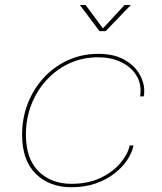

<svg xmlns="http://www.w3.org/2000/svg" viewBox="-20 -758 664 786"><path d="M272 8.5Q182.5 8.5 126.5 -46.5Q70.5 -101.5 70.5 -206.5Q70.5 -275 94 -335Q117.5 -395 159.8 -440.5Q202 -486 258.8 -511.8Q315.5 -537.5 382 -537.5Q446 -537.5 487.8 -514.2Q529.5 -491 550 -456.2Q570.5 -421.5 570.5 -386.5Q570.5 -382 570 -374.5Q569.5 -367 568.5 -363.5H553.5Q554.5 -368 555 -374.5Q555.5 -381 555.5 -387Q555.5 -425.5 533.5 -456.5Q511.5 -487.5 472.2 -505.5Q433 -523.5 382 -523.5Q318.5 -523.5 264.5 -498.8Q210.5 -474 170.5 -430.2Q130.5 -386.5 108.2 -329.2Q86 -272 86 -207.5Q86 -108.5 137.5 -57Q189 -5.5 272 -5.5Q341.5 -5.5 392.2 -30Q443 -54.5 473.2 -90.8Q503.5 -127 511 -162.5H526.5Q520.5 -133 500.8 -103Q481 -73 448.5 -47.8Q416 -22.5 371.8 -7Q327.5 8.5 272 8.5ZM307 -737.5H330.5L405.5 -636H396L490 -737.5H515.5L412.5 -630.5H387.5Z"/></svg>

Font: Epilogue Thin
Style: Italic
Weight: 250
Italic angle: -12°
Designer: Tyler Finck
Foundry: Etcetera Type Co
Version: Version 2.112